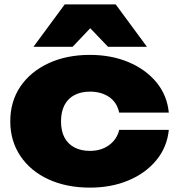

<svg xmlns="http://www.w3.org/2000/svg" viewBox="-20 -841 814 878"><path d="M752 -247Q744 -168 695 -108.5Q646 -49 567.5 -16Q489 17 391 17Q284 17 201.5 -21Q119 -59 73 -128Q27 -197 27 -286Q27 -377 73 -445Q119 -513 201.5 -551.5Q284 -590 391 -590Q489 -590 567.5 -557Q646 -524 695 -465Q744 -406 752 -326H525Q515 -373 479 -397.5Q443 -422 391 -422Q351 -422 321 -406.5Q291 -391 275 -360.5Q259 -330 259 -286Q259 -242 275 -212Q291 -182 321 -166.5Q351 -151 391 -151Q443 -151 479 -177.5Q515 -204 525 -247ZM276 -821H509L652 -627H474L339 -768H446L312 -627H133Z"/></svg>

Font: Unbounded ExtraBold
Style: Regular
Weight: 800
Designer: Luke Prowse, Jean-Baptiste Morizot, Fátima Lázaro, Florian Runge
Foundry: NaN
Version: Version 1.701;gftools[0.9.28.dev5+ged2979d]